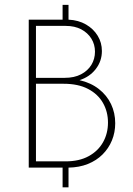

<svg xmlns="http://www.w3.org/2000/svg" viewBox="-20 -708 561 811"><path d="M244.4 83.3V0H101.4V-625H244.4V-687.5H269.4V-625Q311.8 -622.9 343.4 -604.5Q375 -586.1 392.7 -556.9Q410.4 -527.8 410.4 -492.4Q410.4 -450 384.7 -416.7Q359 -383.3 316 -369.4Q363.9 -358.3 397.6 -331.9Q431.2 -305.6 449 -268.4Q466.7 -231.2 466.7 -187.5Q466.7 -148.6 452.8 -114.9Q438.9 -81.2 413.2 -55.6Q387.5 -29.9 351 -15.3Q314.6 -0.7 269.4 0V83.3ZM131.9 -26.4H256.9Q314.6 -26.4 354.5 -48.3Q394.4 -70.1 415.3 -107.3Q436.1 -144.4 436.1 -190.3Q436.1 -236.1 414.9 -273.3Q393.8 -310.4 352.1 -332.3Q310.4 -354.2 248.6 -354.2H131.9ZM131.9 -379.2H253.5Q293.8 -379.2 322.2 -394.1Q350.7 -409 366 -434Q381.2 -459 381.2 -489.6Q381.2 -520.1 366 -544.8Q350.7 -569.4 323.3 -584Q295.8 -598.6 257.6 -598.6H131.9Z"/></svg>

Font: Afacad Flux Thin
Style: Regular
Weight: 250
Designer: Kristian Moeller
Foundry: Dicotype
Version: Version 1.100